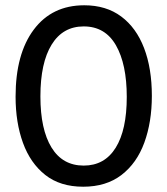

<svg xmlns="http://www.w3.org/2000/svg" viewBox="-20 -693 634 727"><path d="M295 14Q208 14 151.5 -30.5Q95 -75 67 -152Q39 -229 39 -327Q39 -489 108 -581Q177 -673 299 -673Q382 -673 439 -630.5Q496 -588 525.5 -511Q555 -434 555 -330Q555 -231 526.5 -153Q498 -75 440 -30.5Q382 14 295 14ZM297 -66Q376 -66 418 -133.5Q460 -201 460 -326Q460 -450 419 -521.5Q378 -593 297 -593Q218 -593 175.5 -524Q133 -455 133 -328Q133 -203 175 -134.5Q217 -66 297 -66Z"/></svg>

Font: Bricolage Grotesque 48pt
Style: Regular
Weight: 400
Designer: Mathieu Triay
Foundry: Atelier Triay
Version: Version 1.000; ttfautohint (v1.8.4.7-5d5b);gftools[0.9.32]